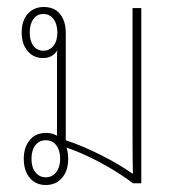

<svg xmlns="http://www.w3.org/2000/svg" viewBox="-20 -524 498 549"><path d="M111 5Q82 5 65 -15.5Q48 -36 48 -70Q48 -103 65 -123.5Q82 -144 112 -144Q129 -144 143 -136Q143 -147 143 -160Q143 -173 143 -187V-347Q143 -355 143 -363.5Q143 -372 144 -380Q130 -358 103 -358Q76 -358 59 -378Q42 -398 42 -431Q42 -465 59.5 -484.5Q77 -504 105 -504Q136 -504 152 -483.5Q168 -463 168 -431V-123Q216 -107 267 -81.5Q318 -56 358 -28H360Q359 -73 359 -120Q359 -167 359 -215V-501H384V0H360Q334 -20 301.5 -39.5Q269 -59 234.5 -75.5Q200 -92 170 -102Q175 -88 175 -70Q175 -36 157.5 -15.5Q140 5 111 5ZM104 -379Q122 -379 133 -393Q144 -407 144 -431Q144 -455 133 -469.5Q122 -484 104 -484Q86 -484 75.5 -469.5Q65 -455 65 -431Q65 -407 75.5 -393Q86 -379 104 -379ZM111 -17Q129 -17 140.5 -31.5Q152 -46 152 -70Q152 -94 141 -108.5Q130 -123 111 -123Q92 -123 81 -108.5Q70 -94 70 -70Q70 -45 81.5 -31Q93 -17 111 -17Z"/></svg>

Font: Noto Sans Thai Looped UI Narrow Thin
Style: Regular
Weight: 100
Width: 4
Designer: Cadson Demak Team
Foundry: Cadson Demak Co., Ltd.
Version: Version 1.000; ttfautohint (v1.8.4.7-5d5b)